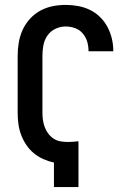

<svg xmlns="http://www.w3.org/2000/svg" viewBox="-20 -763 540 783"><path d="M200 0V-100Q177 -105 156 -114.5Q135 -124 117.5 -138.5Q100 -153 87 -172.5Q74 -192 66 -213.5Q58 -235 55 -258Q52 -281 52 -304V-535Q52 -562 56.5 -589Q61 -616 72 -640.5Q83 -665 101.5 -685.5Q120 -706 143.5 -719Q167 -732 193.5 -737.5Q220 -743 247 -743Q273 -743 298 -738.5Q323 -734 346 -723Q369 -712 387.5 -694Q406 -676 418 -653.5Q430 -631 436 -606Q442 -581 442 -556Q442 -556 442 -555.5Q442 -555 442 -554H341Q341 -554 341 -554.5Q341 -555 341 -555Q341 -575 335.5 -593.5Q330 -612 317 -627Q304 -642 285.5 -648.5Q267 -655 247 -655Q226 -655 206 -645.5Q186 -636 173.5 -618Q161 -600 157 -578.5Q153 -557 153 -535V-304Q153 -289 155 -274Q157 -259 162.5 -244.5Q168 -230 177 -218Q186 -206 199 -197.5Q212 -189 227 -186.5Q242 -184 257 -184Q268 -184 278.5 -185Q289 -186 300 -187V0Z"/></svg>

Font: Zed Sans Semibold
Style: Regular
Weight: 600
Designer: Belleve Invis
Foundry: Belleve Invis
Version: Version 1.0.0; ttfautohint (v1.8.4)